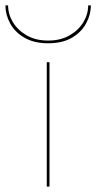

<svg xmlns="http://www.w3.org/2000/svg" viewBox="-83 -690 356 710"><path d="M90 -460V0H100V-460ZM-63 -670Q-63 -636 -45.5 -603.5Q-28 -571 7.5 -550.5Q43 -530 95 -530Q148 -530 183 -550.5Q218 -571 235.5 -603.5Q253 -636 253 -670H243Q243 -637 225 -607.5Q207 -578 174 -559Q141 -540 95 -540Q49 -540 16 -559Q-17 -578 -35 -607.5Q-53 -637 -53 -670Z"/></svg>

Font: Jost Thin
Style: Regular
Weight: 250
Version: Version 3.710